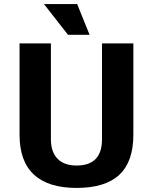

<svg xmlns="http://www.w3.org/2000/svg" viewBox="-20 -913 751 943"><path d="M76 -251V-700H230V-229Q230 -167 262.5 -133.5Q295 -100 356 -100Q481 -100 481 -229V-700H635V-251Q635 -119 566 -54.5Q497 10 356 10Q217 10 146.5 -55.5Q76 -121 76 -251ZM196 -893H359L420 -742H314Z"/></svg>

Font: Krub
Style: Bold
Weight: 700
Version: Version 1.000; ttfautohint (v1.6)